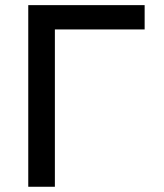

<svg xmlns="http://www.w3.org/2000/svg" viewBox="-20 -713 626 733"><path d="M87.9 0V-693.4H532.2V-600.6H189.5V0Z"/></svg>

Font: CaskaydiaCove NFP
Style: Regular
Weight: 400
Designer: Aaron Bell
Foundry: Saja Typeworks
Version: Version 2111.001; VTT 6.35;Nerd Fonts 3.1.1